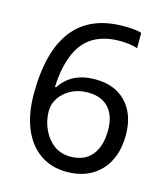

<svg xmlns="http://www.w3.org/2000/svg" viewBox="-110 -810 791 906"><g transform="rotate(15 286.0 -357.0)"><path d="M298 10Q225 10 170 -27.5Q115 -65 85 -136Q55 -208 55 -305Q55 -514 137 -619Q219 -724 382 -724Q411 -724 432.5 -722Q454 -720 470 -715V-640Q451 -646 430 -649Q409 -652 384 -652Q310 -652 258.5 -623Q207 -594 178 -532Q163 -499 154 -457Q145 -415 143 -363H149Q203 -447 318 -447Q415 -447 470 -388.5Q525 -330 525 -230Q525 -119 464 -54.5Q403 10 298 10ZM297 -64Q365 -64 401.5 -107.5Q438 -151 438 -230Q438 -301 402.5 -339.5Q367 -378 300 -378Q257 -378 222 -360.5Q187 -343 165 -312Q144 -281 144 -247Q144 -198 164 -155.5Q184 -113 218 -88Q253 -64 297 -64Z"/></g></svg>

Font: Noto Naskh Arabic
Style: Regular
Weight: 400
Designer: Monotype Design Team, David Williams, Mohamad Dakak and Nizar Qandah
Foundry: Monotype Imaging Inc.
Version: Version 2.013